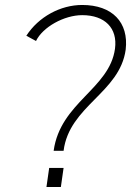

<svg xmlns="http://www.w3.org/2000/svg" viewBox="-20 -753 529 773"><path d="M86 -609 125 -588C152 -644 238 -692 311 -692C402 -692 454 -640 443 -557C421 -395 223 -341 196 -146H236C259 -327 462 -379 486 -553C499 -663 432 -733 311 -733C223 -733 135 -685 86 -609ZM236 -77H178L167 0H225Z"/></svg>

Font: United Sans Thin
Style: Italic
Weight: 100
Italic angle: -8°
Designer: Pablo Impallari, Rodrigo Fuenzalida (Modified by Dan O. Williams)
Version: Version 1.000;PS 001.000;hotconv 1.0.88;makeotf.lib2.5.64775